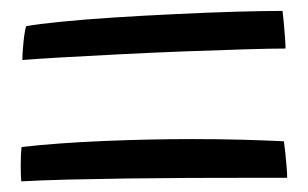

<svg xmlns="http://www.w3.org/2000/svg" viewBox="-20 -561 565 352"><path d="M28 -513Q49.5 -517 92.5 -521.2Q135.5 -525.5 190.2 -529Q245 -532.5 302.5 -535.2Q360 -538 411.2 -539.5Q462.5 -541 498 -541Q499 -534 500.2 -520Q501.5 -506 502.5 -492Q503.5 -478 503.5 -472Q476 -472 426.8 -470.5Q377.5 -469 318.2 -466.8Q259 -464.5 200 -461.5Q141 -458.5 93.5 -455.8Q46 -453 21 -451Q21 -463 23 -483.2Q25 -503.5 28 -513ZM19.5 -291.5Q86 -299 170.2 -302.5Q254.5 -306 332.5 -306Q382.5 -306 426.5 -304.8Q470.5 -303.5 500.5 -302Q501.5 -295 503 -281.5Q504.5 -268 505.5 -254.8Q506.5 -241.5 506.5 -235Q479 -235 432 -235Q385 -235 328.5 -234.8Q272 -234.5 214 -233.8Q156 -233 105 -231.8Q54 -230.5 19 -228.5Q18 -237.5 18 -258.2Q18 -279 19.5 -291.5Z"/></svg>

Font: Grandstander Light
Style: Regular
Weight: 300
Designer: Tyler Finck
Foundry: Etcetera Type Co
Version: Version 1.200; ttfautohint (v1.8.3)